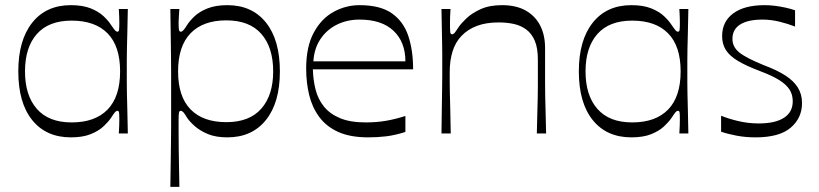

<svg xmlns="http://www.w3.org/2000/svg" viewBox="-20 -518 3176 745"><path d="M255 15Q159 15 105 -52Q51 -119 51 -241Q51 -362 105 -430Q159 -498 255 -498Q301 -498 332 -485.5Q363 -473 382 -455Q401 -437 411 -421Q422 -405 426.5 -400Q431 -395 436 -395Q441 -395 442 -402.5Q443 -410 443 -431Q443 -440 442.5 -454Q442 -468 441 -483H476Q475 -425 474 -388.5Q473 -352 472.5 -328Q472 -304 472 -284.5Q472 -265 472 -241Q472 -216 472 -197Q472 -178 472.5 -154.5Q473 -131 474 -94.5Q475 -58 476 0H441Q442 -15 442.5 -29.5Q443 -44 443 -55Q443 -74 442 -81Q441 -88 436 -88Q431 -88 426.5 -83Q422 -78 411 -61Q401 -46 382 -28Q363 -10 332 2.5Q301 15 255 15ZM258 -43Q349 -43 397.5 -93Q446 -143 446 -241Q446 -339 397.5 -388.5Q349 -438 258 -438Q169 -438 123 -386Q77 -334 77 -241Q77 -148 123 -95.5Q169 -43 258 -43Z M641 207Q642 149 642.5 105.5Q643 62 643.5 28.5Q644 -5 644 -32Q644 -59 644 -84Q644 -109 644 -136Q644 -163 644 -188Q644 -213 644 -240Q644 -267 643.5 -301Q643 -335 642.5 -379.5Q642 -424 641 -483H676Q675 -468 674 -454Q673 -440 673 -431Q673 -410 674.5 -402.5Q676 -395 681 -395Q686 -395 691 -400Q696 -405 706 -421Q716 -437 735 -455Q754 -473 785.5 -485.5Q817 -498 862 -498Q958 -498 1012 -430.5Q1066 -363 1066 -241Q1066 -120 1012 -52.5Q958 15 862 15Q818 15 787.5 2.5Q757 -10 736.5 -28Q716 -46 706 -61Q696 -78 691 -83Q686 -88 681 -88Q676 -88 674.5 -81Q673 -74 673 -55Q673 -34 673 -4Q673 26 673.5 59Q674 92 674.5 122.5Q675 153 675.5 175.5Q676 198 676 207ZM858 -44Q948 -44 994 -96.5Q1040 -149 1040 -241Q1040 -334 994 -386.5Q948 -439 858 -439Q768 -439 719.5 -389Q671 -339 671 -241Q671 -143 719.5 -93.5Q768 -44 858 -44Z M1409 15Q1339 15 1292.5 -6Q1246 -27 1218.5 -64.5Q1191 -102 1179.5 -150Q1168 -198 1168 -252Q1168 -337 1197.5 -391.5Q1227 -446 1274.5 -472Q1322 -498 1375 -498Q1456 -498 1501 -466Q1546 -434 1564.5 -378Q1583 -322 1583 -249H1194Q1195 -208 1204.5 -170.5Q1214 -133 1237 -104.5Q1260 -76 1299.5 -59.5Q1339 -43 1399 -43Q1440 -43 1476 -49Q1512 -55 1553 -68V-6Q1512 7 1478 11Q1444 15 1409 15ZM1553 -280Q1553 -355 1507 -398.5Q1461 -442 1375 -442Q1327 -442 1287.5 -422.5Q1248 -403 1223.5 -366.5Q1199 -330 1196 -280Z M1693 0Q1694 -68 1694.5 -109.5Q1695 -151 1695.5 -177Q1696 -203 1696 -222.5Q1696 -242 1696 -266Q1696 -290 1696 -309Q1696 -328 1695.5 -349.5Q1695 -371 1694.5 -402.5Q1694 -434 1693 -483H1728Q1727 -466 1726.5 -453Q1726 -440 1726 -430Q1726 -402 1727 -393.5Q1728 -385 1734 -385Q1739 -385 1743.5 -390Q1748 -395 1759 -412Q1769 -427 1790 -447Q1811 -467 1845 -482.5Q1879 -498 1928 -498Q1983 -498 2020 -477Q2057 -456 2076 -419Q2095 -382 2095 -332Q2095 -288 2095 -256Q2095 -224 2095 -198Q2095 -172 2095.5 -145Q2096 -118 2097 -84Q2098 -50 2099 0H2063Q2064 -49 2065 -82Q2066 -115 2066.5 -139.5Q2067 -164 2067 -185Q2067 -206 2067 -230Q2067 -254 2067 -287Q2067 -332 2055 -360Q2043 -388 2022 -403.5Q2001 -419 1974 -425Q1947 -431 1915 -431Q1866 -431 1830.5 -417.5Q1795 -404 1771 -379Q1747 -354 1736 -318.5Q1725 -283 1725 -239Q1725 -215 1725 -197.5Q1725 -180 1725.5 -157.5Q1726 -135 1727 -98.5Q1728 -62 1729 0Z M2430 15Q2334 15 2280 -52Q2226 -119 2226 -241Q2226 -362 2280 -430Q2334 -498 2430 -498Q2476 -498 2507 -485.5Q2538 -473 2557 -455Q2576 -437 2586 -421Q2597 -405 2601.5 -400Q2606 -395 2611 -395Q2616 -395 2617 -402.5Q2618 -410 2618 -431Q2618 -440 2617.5 -454Q2617 -468 2616 -483H2651Q2650 -425 2649 -388.5Q2648 -352 2647.5 -328Q2647 -304 2647 -284.5Q2647 -265 2647 -241Q2647 -216 2647 -197Q2647 -178 2647.5 -154.5Q2648 -131 2649 -94.5Q2650 -58 2651 0H2616Q2617 -15 2617.5 -29.5Q2618 -44 2618 -55Q2618 -74 2617 -81Q2616 -88 2611 -88Q2606 -88 2601.5 -83Q2597 -78 2586 -61Q2576 -46 2557 -28Q2538 -10 2507 2.5Q2476 15 2430 15ZM2433 -43Q2524 -43 2572.5 -93Q2621 -143 2621 -241Q2621 -339 2572.5 -388.5Q2524 -438 2433 -438Q2344 -438 2298 -386Q2252 -334 2252 -241Q2252 -148 2298 -95.5Q2344 -43 2433 -43Z M2778 -7V-69Q2807 -57 2845.5 -48Q2884 -39 2924 -39Q2988 -39 3022 -61Q3056 -83 3056 -125Q3056 -151 3043.5 -170.5Q3031 -190 3004 -207Q2977 -224 2932 -241Q2876 -262 2843.5 -281.5Q2811 -301 2796.5 -324Q2782 -347 2782 -378Q2782 -434 2825 -466Q2868 -498 2947 -498Q2966 -498 2986.5 -495.5Q3007 -493 3027.5 -488.5Q3048 -484 3065 -478V-415Q3037 -426 3004 -434Q2971 -442 2939 -442Q2882 -442 2852 -423Q2822 -404 2822 -367Q2822 -336 2848.5 -314.5Q2875 -293 2944 -265Q2995 -246 3027.5 -225Q3060 -204 3076 -178Q3092 -152 3092 -118Q3092 -60 3048 -22.5Q3004 15 2912 15Q2873 15 2838.5 8.5Q2804 2 2778 -7Z"/></svg>

Font: Ojuju ExtraLight
Style: Regular
Weight: 400
Version: Version 1.000